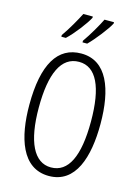

<svg xmlns="http://www.w3.org/2000/svg" viewBox="-139 -1025 810 1112"><g transform="rotate(15 265.5 -469.0)"><path d="M402 -940V-948H345C330 -916 287 -841 256 -798V-788H284C322 -825 383 -903 402 -940ZM275 -940V-948H218C201 -914 162 -844 129 -798V-788H156C199 -828 255 -902 275 -940ZM479 -358C479 -567 421 -724 267 -724C126 -724 52 -603 52 -359C52 -165 104 10 267 10C427 10 479 -159 479 -358ZM109 -358C109 -562 160 -674 267 -674C370 -674 422 -564 422 -358C422 -149 370 -41 266 -41C164 -41 109 -154 109 -358Z"/></g></svg>

Font: Noto Sans Arabic ExtCond Light
Style: Regular
Weight: 300
Width: 2
Designer: Monotype Design Team, Nadine Chahine, Nizar Qandah and Khaled Hosny
Foundry: Monotype Imaging Inc.
Version: Version 2.012